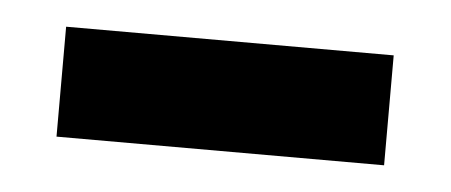

<svg xmlns="http://www.w3.org/2000/svg" viewBox="-25 -795 409 174"><g transform="rotate(5 179.0 -708.0)"><path d="M328 -658H30V-758H328Z"/></g></svg>

Font: FiraGO SemiBold
Style: Regular
Weight: 600
Designer: bBox Type
Foundry: bBox Type GmbH
Version: Version 1.001;PS 001.001;hotconv 1.0.88;makeotf.lib2.5.64775